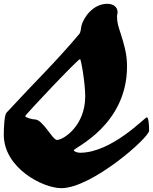

<svg xmlns="http://www.w3.org/2000/svg" viewBox="-20 -963 805 1011"><path d="M279.8 -226.1C256.3 -226.1 205.6 -334 164.1 -334C149.9 -334 112.8 -344.2 112.8 -351.6C112.8 -358.4 390.1 -651.9 401.4 -651.9C406.7 -651.9 428.7 -527.3 428.7 -454.1C428.2 -300.3 314 -226.1 279.8 -226.1ZM0 -253.4C0 -78.1 205.6 27.8 302.7 27.8C462.9 27.8 765.1 -237.8 765.1 -274.9C765.1 -302.7 762.7 -345.2 752.9 -345.2C742.7 -345.2 568.4 -158.7 401.4 -158.7C384.3 -158.7 368.7 -166.5 368.7 -171.9C368.7 -184.6 648.9 -301.8 648.9 -613.8C648.9 -681.6 631.8 -734.4 614.7 -788.6C604 -821.8 596.2 -842.3 596.2 -877C596.2 -885.7 599.1 -890.1 599.1 -898.4C599.1 -926.3 576.7 -942.9 544.9 -942.9C468.3 -942.9 418.9 -868.7 408.7 -826.7C405.3 -811 405.8 -794.4 397.5 -784.2C272.5 -635.3 163.1 -531.2 14.2 -369.6C2.9 -357.4 0 -289.6 0 -253.4Z"/></svg>

Font: Bodega Script
Style: Medium
Weight: 500
Italic angle: 39.7°
Version: Version 001.000